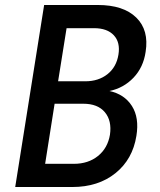

<svg xmlns="http://www.w3.org/2000/svg" viewBox="-20 -750 640 770"><path d="M41 0 157 -730H372Q475 -730 526.5 -679.5Q578 -629 564 -542Q555 -480 515.5 -438.5Q476 -397 419 -385Q479 -372 509 -325Q539 -278 527 -205Q512 -111 443 -55.5Q374 0 270 0ZM213 -424H322Q375 -424 411 -452.5Q447 -481 455 -531Q463 -580 436.5 -608.5Q410 -637 357 -637H247ZM161 -93H276Q334 -93 373 -124.5Q412 -156 421 -210Q429 -266 400.5 -300Q372 -334 314 -334H199Z"/></svg>

Font: NKDuy Mono SemiBold
Style: Italic
Weight: 600
Italic angle: -9°
Monospace: yes
Designer: NKDuy
Foundry: NKDuy
Version: Version 2.251; ttfautohint (v1.8.4.7-5d5b)